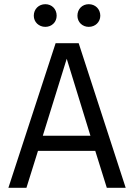

<svg xmlns="http://www.w3.org/2000/svg" viewBox="-20 -895 640 915"><path d="M196 -767C227 -767 250 -790 250 -820C250 -852 227 -875 196 -875C165 -875 141 -852 141 -820C141 -790 165 -767 196 -767ZM403 -767C434 -767 458 -790 458 -820C458 -852 434 -875 403 -875C372 -875 349 -852 349 -820C349 -790 372 -767 403 -767ZM434 -176 489 0H579L355 -689H245L20 0H106L161 -176ZM184 -248 298 -615 411 -248Z"/></svg>

Font: FiraMono Nerd Font
Style: Regular
Weight: 400
Designer: Carrois Corporate & Edenspiekermann AG
Foundry: Carrois Corporate GbR & Edenspiekermann AG
Version: Version 003.206;Nerd Fonts 3.3.0